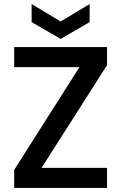

<svg xmlns="http://www.w3.org/2000/svg" viewBox="-20 -927 598 947"><path d="M508 -606 185 -99H508V0H50V-89L372 -596H50V-695H508ZM422 -907V-818L279 -735L136 -818V-907L279 -821Z"/></svg>

Font: SVN-Poppins Medium
Style: Regular
Weight: 500
Designer: Ninad Kale (Devanagari), Jonny Pinhorn (Latin)
Foundry: Indian Type Foundry
Version: Version 3.002 2017; ttfautohint (v1.8.3)